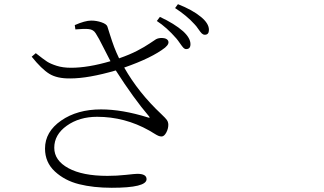

<svg xmlns="http://www.w3.org/2000/svg" viewBox="-20 -847 1540 914"><path d="M338.9 -707 335.9 -727.5Q384.8 -749 414.1 -749Q439.5 -749 463.4 -740.7Q487.3 -732.4 491.2 -720.7Q492.2 -717.8 502.9 -683.6Q513.7 -649.4 523.4 -623.5Q533.2 -597.7 546.9 -569.3Q597.7 -586.9 633.3 -605.5Q668.9 -624 692.4 -640.1Q715.8 -656.2 722.7 -660.2Q735.4 -667 753.4 -666Q771.5 -665 778.3 -656.2Q790 -640.6 765.6 -620.1Q703.1 -571.3 571.3 -525.4Q639.6 -405.3 748 -303.7Q768.6 -284.2 774.4 -275.9Q780.3 -267.6 781.2 -256.8Q782.2 -236.3 772 -216.8Q761.7 -197.3 749 -197.3Q741.2 -197.3 733.4 -200.7Q725.6 -204.1 712.4 -212.4Q699.2 -220.7 690.4 -225.6Q574.2 -291 442.4 -291Q357.4 -291 297.9 -248.5Q238.3 -206.1 238.3 -143.6Q238.3 -83 305.7 -46.4Q373 -9.8 491.2 -9.8Q536.1 -9.8 579.6 -14.6Q623 -19.5 633.8 -19.5Q677.7 -19.5 677.7 5.9Q677.7 46.9 511.7 46.9Q424.8 46.9 356.4 29.8Q288.1 12.7 241.2 -30.8Q194.3 -74.2 194.3 -139.6Q194.3 -219.7 271 -272.9Q347.7 -326.2 460.9 -326.2Q561.5 -326.2 683.6 -288.1Q695.3 -284.2 691.4 -290Q690.4 -291 689.5 -293Q616.2 -378.9 531.2 -511.7Q400.4 -473.6 314.5 -473.6Q252 -472.7 214.8 -495.6Q177.7 -518.6 130.9 -577.1L150.4 -593.8Q187.5 -564.5 204.1 -553.7Q220.7 -543 250 -533.7Q279.3 -524.4 318.4 -524.4Q399.4 -524.4 505.9 -555.7Q497.1 -571.3 473.1 -619.6Q449.2 -668 435.5 -688.5Q424.8 -706.1 402.8 -708.5Q380.9 -710.9 338.9 -707ZM726.6 -747.1 741.2 -766.6Q810.5 -734.4 851.6 -698.2Q886.7 -666 886.7 -636.7Q886.7 -613.3 866.2 -613.3Q859.4 -613.3 853.5 -619.1Q847.7 -625 836.9 -640.6Q826.2 -656.2 819.3 -664.1Q773.4 -716.8 726.6 -747.1ZM813.5 -808.6 827.1 -827.1Q896.5 -799.8 936.5 -766.6Q974.6 -735.4 974.6 -705.1Q974.6 -681.6 955.1 -681.6Q947.3 -681.6 940.9 -687.5Q934.6 -693.4 924.3 -708.5Q914.1 -723.6 906.2 -731.4Q869.1 -772.5 813.5 -808.6Z"/></svg>

Font: Bpmf Zihi Serif Light
Style: Light
Weight: 300
Foundry: But Ko
Version: Version 1.320